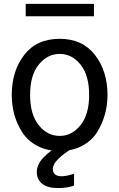

<svg xmlns="http://www.w3.org/2000/svg" viewBox="-20 -754 608 981"><path d="M133.8 -268.6Q133.8 -169.9 177.7 -114.7Q221.7 -59.6 285.2 -59.6Q347.7 -59.6 391.6 -114.7Q435.5 -169.9 435.5 -268.6Q435.5 -369.1 391.6 -423.8Q347.7 -478.5 285.2 -478.5Q222.7 -478.5 178.2 -424.3Q133.8 -370.1 133.8 -268.6ZM40 -268.6Q40 -390.6 103.5 -473.1Q167 -555.7 285.2 -555.7Q401.4 -555.7 465.3 -473.1Q529.3 -390.6 529.3 -268.6Q529.3 -217.8 516.1 -169.9Q502.9 -122.1 476.1 -78.6Q449.2 -35.2 399.4 -8.8Q349.6 17.6 285.2 17.6Q220.7 17.6 171.4 -8.3Q122.1 -34.2 94.2 -77.1Q66.4 -120.1 53.2 -168.5Q40 -216.8 40 -268.6ZM168 125Q168 86.9 200.7 52.2Q233.4 17.6 273.4 -3.9H362.3Q250 62.5 250 108.4Q250 146.5 294.9 146.5Q320.3 146.5 358.4 133.8V194.3Q323.2 207 276.4 207Q223.6 207 195.8 185.1Q168 163.1 168 125ZM111.3 -670.9V-734.4H460V-670.9Z"/></svg>

Font: Gothic A1 Medium
Style: Regular
Weight: 500
Designer: HanYang I&C Co.,Ltd.
Foundry: HanYang I&C Co.,Ltd.
Version: Version 2.50